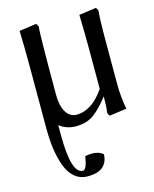

<svg xmlns="http://www.w3.org/2000/svg" viewBox="-124 -637 809 1009"><g transform="rotate(-15 280.5 -132.0)"><path d="M416 -94Q372 -37 333 -8.5Q294 20 235 20Q184 20 146 -10V43Q146 255 210 255Q230 255 241 184Q258 180 278 180Q315 180 338 199Q338 240 311.5 265Q285 290 227 290Q186 290 156.5 265Q127 240 111 196Q95 152 88 101.5Q81 51 81 -10V-339Q81 -453 78 -541Q140 -549 171 -554Q180 -544 181 -534Q176 -508 176 -167Q176 -107 197 -72.5Q218 -38 254 -38Q338 -38 406 -138V-339Q406 -453 403 -541Q465 -549 496 -554Q505 -544 506 -534Q501 -510 501 -348V-142Q501 -66 514 -1Q452 7 421 12Q412 2 411 -8Q416 -32 416 -94Z"/></g></svg>

Font: Adamina
Style: Regular
Weight: 400
Designer: Cyreal (www.cyreal.org)
Foundry: Alexei Vanyashin
Version: Version 1.013